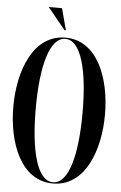

<svg xmlns="http://www.w3.org/2000/svg" viewBox="-58 -891 591 939"><g transform="rotate(5 237.5 -421.0)"><path d="M207.8 -850H142.8L229.2 -744H236.2ZM237.5 -708C79.5 -708 12.5 -526 12.5 -350C12.5 -174 79.5 8 237.5 8C395.5 8 462.5 -174 462.5 -350C462.5 -526 395.5 -708 237.5 -708ZM237.5 2C160.5 2 122.5 -142 122.5 -350C122.5 -558 160.5 -702 237.5 -702C314.5 -702 352.5 -558 352.5 -350C352.5 -142 314.5 2 237.5 2Z"/></g></svg>

Font: Picaflor 72 pt
Style: Regular
Weight: 400
Designer: Ariel Martín Pérez
Foundry: Tunera Type Foundry
Version: Version 1.000;hotconv 1.0.109;makeotfexe 2.5.65596